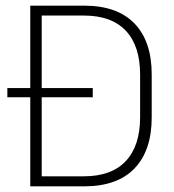

<svg xmlns="http://www.w3.org/2000/svg" viewBox="-20 -659 616 679"><path d="M6 -315V-347.5H308V-315ZM112.5 0V-35.5H276.5Q374.5 -35.5 425 -89.5Q475.5 -143.5 475.5 -244.5V-395Q475.5 -496.5 425 -550.2Q374.5 -604 276.5 -604H111.5V-639H277.5Q394.5 -639 455.5 -576Q516.5 -513 516.5 -395.5V-244Q516.5 -126.5 455.5 -63.2Q394.5 0 277.5 0ZM87 0V-639H127.5V0Z"/></svg>

Font: Anek Gurmukhi Medium ExtraLight
Style: Regular
Weight: 250
Version: Version 1.003